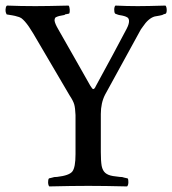

<svg xmlns="http://www.w3.org/2000/svg" viewBox="-22 -667 618 689"><path d="M249 -113.8V-253.9Q248 -279.3 244.4 -292.2Q240.7 -305.2 228 -324.2Q153.8 -451.2 97.2 -546.9Q89.8 -559.1 82 -570.8Q66.9 -592.8 54.2 -602.1Q46.9 -606.4 39.1 -607.9Q33.7 -609.9 22.9 -611.8Q19.5 -612.3 2 -615.2Q-4.4 -625.5 -1 -640.1Q-1 -643.1 2.9 -647Q52.7 -645 105 -645Q144 -645 224.1 -647Q227.5 -643.6 228.3 -633.1Q229 -622.6 226.1 -618.2Q211.4 -615.2 210.9 -615.2Q210.9 -612.8 207 -612.8Q189 -610.4 178.2 -605Q173.8 -602.1 173.8 -592.8Q175.3 -582 187 -562Q208.5 -524.9 246.6 -457.3Q284.7 -389.6 301.8 -359.9Q309.1 -348.1 312 -347.2Q317.4 -347.2 321.8 -357.9Q389.6 -481.9 432.1 -563Q442.4 -582.5 440.9 -594.2Q439.5 -602.5 434.1 -605Q426.3 -609.9 407.2 -612.8L402.8 -613.8Q400.4 -614.3 396.5 -616Q392.6 -617.7 391.1 -618.2Q387.7 -622.6 387.9 -632.8Q388.2 -643.1 392.1 -647Q434.1 -645 472.2 -645Q505.4 -645 571.8 -647Q575.7 -643.1 576.2 -632.8Q576.7 -622.6 573.2 -618.2Q564.5 -615.2 564 -615.2Q561.5 -612.8 549.8 -610.8Q538.1 -608.9 533.2 -607.9Q510.7 -601.6 490.2 -570.8Q483.4 -562.5 477.1 -549.8L355 -327.1Q339.8 -297.4 339.8 -257.8V-121.1Q339.8 -89.8 342.8 -71.8Q346.2 -54.7 356 -46.4Q365.7 -38.1 383.8 -35.2Q389.6 -34.2 407.2 -32.2Q418 -32.2 422.9 -29.8Q424.8 -29.3 429.4 -28.3Q434.1 -27.3 436 -26.9Q439 -23.4 438.7 -12.9Q438.5 -2.4 434.1 2Q352.1 0 294.9 0Q236.8 0 154.8 2Q150.9 -2.4 150.6 -12.7Q150.4 -22.9 153.8 -26.9Q155.8 -27.3 159.9 -28.3Q164.1 -29.3 166 -29.8Q170.9 -32.2 183.1 -32.2Q226.1 -37.1 237.5 -51.5Q249 -65.9 249 -113.8Z"/></svg>

Font: Common Serif News
Style: Regular
Weight: 450
Designer: Philipp H. Poll, Khaled Hosny
Foundry: Stefan Peev, Context Ltd.
Version: Version 1.026